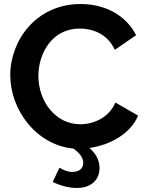

<svg xmlns="http://www.w3.org/2000/svg" viewBox="-20 -734 726 955"><path d="M667 -159 554 -224C521 -147 444 -116 379 -116C256 -116 171 -230 171 -356C171 -469 239 -592 377 -592C440 -592 515 -566 551 -486L657 -559C611 -651 511 -714 381 -714C160 -714 31 -533 31 -360C31 -189 159 -13 345 5C376 27 394 50 394 76C394 105 373 121 339 121C317 121 297 113 276 100L242 171C283 191 326 201 362 201C436 201 475 158 475 102C475 60 455 29 425 2C526 -12 629 -68 667 -159Z"/></svg>

Font: FIGSv2-sans-serif
Style: Bold
Weight: 700
Designer: Matt McInerney, Pablo Impallari, Rodrigo Fuenzalida,Mirko Velimirovic
Foundry: Matt McInerney, Pablo Impallari, Rodrigo Fuenzalida
Version: Version 4.021;hotconv 1.0.109;makeotfexe 2.5.65596